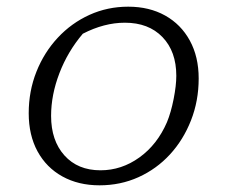

<svg xmlns="http://www.w3.org/2000/svg" viewBox="-20 -548 674 575"><path d="M278 7Q215 7 167 -19.5Q119 -46 92.5 -94.5Q66 -143 66 -209Q66 -275 89 -333Q112 -391 153 -435Q194 -479 248 -503.5Q302 -528 364 -528Q427 -528 474.5 -501.5Q522 -475 548.5 -426.5Q575 -378 575 -313Q575 -246 552 -187.5Q529 -129 489 -85.5Q449 -42 395 -17.5Q341 7 278 7ZM281 -38Q344 -38 397.5 -76.5Q451 -115 480 -182Q492 -211 500 -251.5Q508 -292 508 -321Q508 -394 466.5 -437Q425 -480 354 -480Q292 -480 228 -447Q183 -394 158 -329Q133 -264 133 -201Q133 -127 173 -82.5Q213 -38 281 -38Z"/></svg>

Font: Piazzolla SC Light
Style: Italic
Weight: 300
Italic angle: -11.3°
Designer: Juan Pablo del Peral
Foundry: Huerta Tipografica
Version: Version 1.330